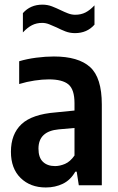

<svg xmlns="http://www.w3.org/2000/svg" viewBox="-20 -797 508 826"><path d="M177 9.5Q110.5 9.5 68.8 -31.2Q27 -72 27 -144Q27 -220 72.5 -262.8Q118 -305.5 220.5 -313.5L300.5 -321.5V-353Q300.5 -412 274.5 -433.8Q248.5 -455.5 190 -455.5Q162.5 -455.5 128.8 -450.5Q95 -445.5 62.5 -435.5V-533.5Q95.5 -543.5 135.8 -548.8Q176 -554 212 -554Q317 -554 367.5 -508.5Q418 -463 418 -347.5V0H319L310 -58.5H304Q283.5 -22.5 250.5 -6.5Q217.5 9.5 177 9.5ZM145.5 -157.5Q145.5 -119 164.8 -100.8Q184 -82.5 217 -82.5Q237.5 -82.5 259.8 -92Q282 -101.5 300.5 -128V-246.5L233 -240.5Q145.5 -232.5 145.5 -157.5ZM302.5 -654.5Q280.5 -654.5 261.2 -662Q242 -669.5 224.5 -678.5Q208 -686 192.5 -692.2Q177 -698.5 161.5 -698.5Q137 -698.5 117.5 -688.5Q98 -678.5 78.5 -657.5V-740.5Q110.5 -777 162.5 -777Q184.5 -777 203.8 -769.5Q223 -762 240.5 -753.5Q257 -745.5 272.5 -739.5Q288 -733.5 303.5 -733.5Q328.5 -733.5 348 -743.5Q367.5 -753.5 386.5 -774V-691Q354.5 -654.5 302.5 -654.5Z"/></svg>

Font: Encode Sans Condensed Condensed SemiBold
Style: Regular
Weight: 600
Width: 3
Designer: Multiple Designers
Foundry: Impallari Type
Version: Version 3.000; ttfautohint (v1.8.3) -l 8 -r 50 -G 200 -x 14 